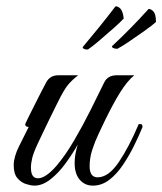

<svg xmlns="http://www.w3.org/2000/svg" viewBox="-20 -582 509 602"><path d="M88 0Q77 0 61.5 -5Q46 -10 34.5 -23.5Q23 -37 23 -64Q23 -90 40 -124Q57 -158 70 -184Q59 -184 59 -193Q60 -196 68 -212Q76 -228 87 -250Q98 -272 108.5 -292.5Q119 -313 125 -324Q137 -346 163 -346H225Q208 -333 194.5 -317.5Q181 -302 161 -261Q161 -261 154 -247Q147 -233 136.5 -211.5Q126 -190 115.5 -168Q105 -146 98 -131Q85 -103 81 -86.5Q77 -70 77 -56Q77 -23 99 -23Q123 -23 157 -62Q185 -95 212 -141Q239 -187 263.5 -236Q288 -285 307 -324Q318 -346 346 -346H401Q379 -328 356.5 -292Q334 -256 307 -200Q300 -185 289 -162Q278 -139 269.5 -113Q261 -87 261 -61Q261 -26 286 -26Q320 -26 352 -73Q384 -120 415 -193Q423 -193 424.5 -192Q426 -191 427 -184Q416 -157 400.5 -125.5Q385 -94 365.5 -65Q346 -36 322.5 -18Q299 0 271 0Q246 0 230 -18.5Q214 -37 214 -71Q214 -98 224 -129Q207 -99 185 -69Q163 -39 138 -19.5Q113 0 88 0ZM256 -427Q250 -426 245 -428Q240 -430 239 -434Q265 -465 291 -497Q317 -529 342 -562Q349 -563 357 -555.5Q365 -548 368 -524Q358 -513 335.5 -493Q313 -473 290.5 -454Q268 -435 256 -427ZM348 -429Q341 -429 336 -431Q331 -433 331 -437Q361 -465 389.5 -494Q418 -523 446 -554Q454 -554 461.5 -545.5Q469 -537 469 -513Q458 -503 433.5 -485.5Q409 -468 384.5 -451.5Q360 -435 348 -429Z"/></svg>

Font: Great Vibes
Style: Regular
Weight: 400
Designer: Robert E. Leuschke, Viktoriya Grabowska, Viviana Monsalve, Eben Sorkin
Foundry: Robert E. Leuschke
Version: Version 1.103; ttfautohint (v1.8.4.7-5d5b)